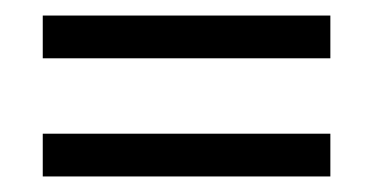

<svg xmlns="http://www.w3.org/2000/svg" viewBox="-20 -401 479 247"><path d="M35 -174V-229H405V-174ZM35 -326V-381H405V-326Z"/></svg>

Font: Ekushey Kolom
Style: Regular
Weight: 400
Designer: Al Mamun Sumon
Foundry: Al Mamun Sumon
Version: Version 1.0